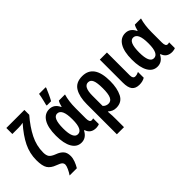

<svg xmlns="http://www.w3.org/2000/svg" viewBox="-65 -1428 2324 2324"><g transform="rotate(-45 1097.5 -266.0)"><path d="M259 -110Q198 -133 179.5 -159.5Q161 -186 161 -235Q161 -351 215 -458.5Q269 -566 365 -677V-760H56V-657H162Q206 -657 240 -665Q138 -550 87.5 -446.5Q37 -343 37 -228Q37 -129 66 -83.5Q95 -38 164 -13Q219 7 233.5 22.5Q248 38 248 60Q248 79 231 117Q214 155 191 188H315Q338 150 353 109Q368 68 368 32Q368 -29 337.5 -61Q307 -93 259 -110Z M668 -606Q689 -643 707.5 -684Q726 -725 741 -761V-772H628Q627 -759 620 -727.5Q613 -696 605.5 -665Q598 -634 594 -620V-606ZM699 -73H707Q733 10 827 10Q837 10 856 6.5Q875 3 881 -2V-100Q869 -95 853 -95Q818 -95 818 -160V-336Q818 -454 845 -545H740Q723 -520 711 -469H706Q667 -555 584 -555Q504 -555 459 -481.5Q414 -408 414 -270Q414 -136 456.5 -63Q499 10 576 10Q656 10 699 -73ZM538 -269Q538 -449 613 -449Q696 -449 696 -271V-264Q696 -93 616 -93Q538 -93 538 -269Z M1222 -273Q1222 -177 1202 -135Q1182 -93 1140 -93Q1097 -93 1069 -125V-299Q1069 -452 1146 -452Q1186 -452 1204 -410.5Q1222 -369 1222 -273ZM1148 -555Q1039 -555 993.5 -478.5Q948 -402 948 -274V240H1070V103Q1070 75 1069 41Q1068 7 1064 -30H1070Q1089 -12 1113.5 -1Q1138 10 1170 10Q1266 10 1306.5 -70Q1347 -150 1347 -273Q1347 -555 1148 -555Z M1441 -545V-152Q1441 -66 1471.5 -28Q1502 10 1567 10Q1622 10 1662 -14V-113Q1631 -97 1602 -97Q1563 -97 1563 -154V-545Z M2000 -73H2008Q2034 10 2128 10Q2138 10 2157 6.5Q2176 3 2182 -2V-100Q2170 -95 2154 -95Q2119 -95 2119 -160V-336Q2119 -454 2146 -545H2041Q2024 -520 2012 -469H2007Q1968 -555 1885 -555Q1805 -555 1760 -481.5Q1715 -408 1715 -270Q1715 -136 1757.5 -63Q1800 10 1877 10Q1957 10 2000 -73ZM1839 -269Q1839 -449 1914 -449Q1997 -449 1997 -271V-264Q1997 -93 1917 -93Q1839 -93 1839 -269Z"/></g></svg>

Font: Noto Sans UI Condensed
Style: Bold
Weight: 700
Width: 3
Designer: Monotype Design Team
Foundry: Monotype Imaging Inc.
Version: 1.001